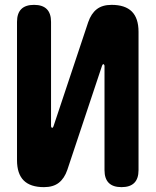

<svg xmlns="http://www.w3.org/2000/svg" viewBox="-20 -760 640 790"><path d="M550 -629V-60Q550 -25 532.5 -7.5Q515 10 480 10Q445 10 427.5 -7.5Q410 -25 410 -60V-490Q408 -496 406 -496Q404 -496 402.5 -494.5Q401 -493 400 -490L257 -61Q245 -26 222 -8Q199 10 161 10Q105 10 77.5 -17.5Q50 -45 50 -101V-670Q50 -705 67.5 -722.5Q85 -740 120 -740Q155 -740 172.5 -722.5Q190 -705 190 -670V-240Q192 -234 194 -234Q196 -234 197.5 -235.5Q199 -237 200 -240L343 -669Q355 -704 378 -722Q401 -740 439 -740Q495 -740 522.5 -712.5Q550 -685 550 -629Z"/></svg>

Font: Maple Mono NL ExtraBold
Style: Regular
Weight: 800
Monospace: yes
Designer: subframe7536
Version: Version 7.000